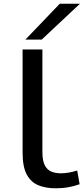

<svg xmlns="http://www.w3.org/2000/svg" viewBox="-20 -1007 452 1037"><path d="M209 -740V-187Q209 -138 222.5 -113Q236 -88 259 -79.5Q282 -71 308 -71Q330 -71 352.5 -75Q375 -79 397 -86L410 -12Q383 -2 350.5 4Q318 10 280 10Q228 10 188 -6Q148 -22 125 -63.5Q102 -105 102 -183V-740ZM117 -793 303 -987H412L205 -793Z"/></svg>

Font: Georama ExtraExtended
Style: Regular
Weight: 400
Width: 8
Designer: Jean-Baptiste Levee
Foundry: Production Type
Version: Version 1.000